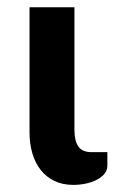

<svg xmlns="http://www.w3.org/2000/svg" viewBox="-20 -505 326 530"><path d="M61.5 -484.9H185.5V-146Q185.5 -116.2 196.3 -100.6Q207 -85 232.9 -85H276.4V-47.9Q276.4 -34.7 268.1 -24.9Q259.8 -15.1 246.3 -8.3Q232.9 -1.5 216.1 2Q199.2 5.4 182.6 5.4Q152.8 5.4 130.1 -5.6Q107.4 -16.6 92.3 -35.9Q77.1 -55.2 69.3 -81.8Q61.5 -108.4 61.5 -139.2Z"/></svg>

Font: Carlito
Style: Bold
Weight: 700
Designer: Lukasz Dziedzic
Foundry: tyPoland Lukasz Dziedzic
Version: Version 1.104